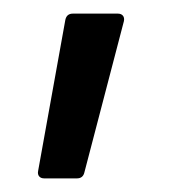

<svg xmlns="http://www.w3.org/2000/svg" viewBox="-20 -176 251 282"><path d="M87 -156H153Q158 -156 160.5 -153Q163 -150 162 -145L104 77Q102 86 93 86H45Q40 86 37.5 83Q35 80 36 75L76 -147Q78 -156 87 -156Z"/></svg>

Font: BarlowMedium
Style: Regular
Weight: 500
Designer: Jeremy Tribby
Foundry: Tribby Type
Version: Version 1.422